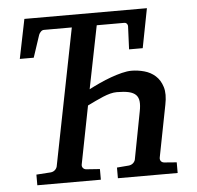

<svg xmlns="http://www.w3.org/2000/svg" viewBox="-50 -722 794 772"><g transform="rotate(-5 347.5 -335.5)"><path d="M395 0V-43L442.9 -46.9Q452.6 -47.9 459.7 -53.7Q466.8 -59.6 469.2 -67.9L505.9 -259.8Q510.7 -283.7 509 -300Q507.3 -316.4 497.6 -326.4Q487.8 -336.4 469 -340.8Q450.2 -345.2 420.9 -345.2Q408.2 -345.2 394 -341.6Q379.9 -337.9 364.5 -331.5Q349.1 -325.2 333 -317.4L300.8 -301.8L254.9 -67.9Q253.4 -59.6 258.1 -53.7Q262.7 -47.9 271 -46.9L326.2 -43V0H69.8V-43L127.9 -46.9Q137.7 -47.9 144.5 -53.7Q151.4 -59.6 153.8 -67.9L263.2 -620.1H150.9Q144 -620.1 138.4 -614.7Q132.8 -609.4 129.9 -602.1L100.1 -512.2H43.9L76.2 -670.9H570.8L540 -512.2H484.9L488.8 -602.1Q489.7 -609.4 485.8 -614.7Q481.9 -620.1 475.1 -620.1H363.8L313 -366.2Q333.5 -377 356.9 -387.7Q380.4 -398.4 403.3 -406.7Q426.3 -415 448 -420.4Q469.7 -425.8 486.8 -425.8Q512.2 -425.8 538.1 -418.7Q564 -411.6 583 -394.5Q602.1 -377.4 610.8 -349.1Q619.6 -320.8 610.8 -277.8L569.8 -67.9Q568.4 -59.6 572.8 -53.7Q577.1 -47.9 585.9 -46.9L636.2 -43V0Z"/></g></svg>

Font: Charis SIL CyrE
Style: Italic
Weight: 400
Italic angle: -11°
Foundry: SIL International
Version: Version 5.000